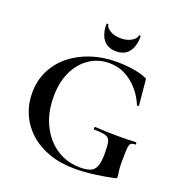

<svg xmlns="http://www.w3.org/2000/svg" viewBox="-146 -946 1023 1083"><g transform="rotate(20 365.5 -404.0)"><path d="M421 12Q333 12 264 -13Q195 -38 147 -82Q99 -126 74 -184Q49 -242 49 -308Q49 -381 78 -441Q107 -501 160 -544.5Q213 -588 284 -612Q355 -636 439 -636Q486 -636 534 -629Q582 -622 612 -609Q623 -605 624.5 -602.5Q626 -600 627 -586L640 -447Q640 -444 635 -443Q630 -442 628 -446Q621 -465 603.5 -493.5Q586 -522 558 -549.5Q530 -577 491 -596Q452 -615 401 -615Q337 -615 284.5 -580.5Q232 -546 201 -482Q170 -418 170 -329Q170 -257 190.5 -198Q211 -139 248.5 -95.5Q286 -52 336 -28.5Q386 -5 446 -5Q484 -5 507 -14Q530 -23 540.5 -49Q551 -75 551 -126Q551 -174 545.5 -196.5Q540 -219 519 -226Q498 -233 451 -233Q445 -233 445 -241Q445 -249 450 -249Q520 -245 576 -244.5Q632 -244 694 -247Q698 -247 698.5 -240Q699 -233 694 -233Q677 -234 669 -226.5Q661 -219 659 -194Q657 -169 657 -116Q657 -83 659 -67Q661 -51 662.5 -43.5Q664 -36 664 -28Q664 -22 662 -20Q660 -18 653 -16Q598 -4 537.5 4Q477 12 421 12ZM413 -690Q363 -690 336.5 -723Q310 -756 310 -817Q310 -820 315.5 -820Q321 -820 321 -818Q321 -801 347 -784.5Q373 -768 413 -768Q451 -768 477.5 -784.5Q504 -801 504 -818Q504 -820 509.5 -820Q515 -820 515 -817Q515 -756 489 -723Q463 -690 413 -690Z"/></g></svg>

Font: Cormorant Infant Light
Style: Bold
Weight: 700
Version: Version 4.001